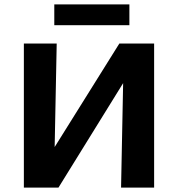

<svg xmlns="http://www.w3.org/2000/svg" viewBox="-20 -857 812 877"><path d="M155 0V-66L525 -658H611V-588L247 0ZM89 0V-658H239L226 0ZM533 0 546 -658H684V0ZM228 -742V-837H571V-742Z"/></svg>

Font: Ysabeau ExtraBold
Style: Regular
Weight: 800
Designer: Christian Thalmann (Catharsis Fonts)
Version: Version 2.002